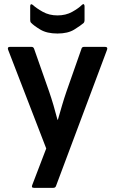

<svg xmlns="http://www.w3.org/2000/svg" viewBox="-20 -717 552 922"><path d="M143 185Q129 185 135 171L202 -4L19 -478Q14 -492 28 -492H131Q141 -492 144 -482L216 -277Q227 -245 237 -211Q247 -177 256 -142H258Q268 -177 278 -211Q288 -245 299 -277L371 -482Q373 -492 384 -492H484Q499 -492 494 -478L249 176Q246 185 236 185ZM256 -556Q205 -556 173.5 -575Q142 -594 129 -608Q125 -612 125 -621V-687Q125 -694 128.5 -696Q132 -698 138 -693Q154 -678 185 -660.5Q216 -643 256 -643Q296 -643 326.5 -660Q357 -677 373 -693Q379 -699 382.5 -696.5Q386 -694 386 -687V-621Q386 -611 381 -606Q367 -594 336.5 -575Q306 -556 256 -556Z"/></svg>

Font: Sofia Sans
Style: Bold
Weight: 700
Designer: Botio Nikoltchev, Ani Petrova
Foundry: lettersoup
Version: Version 4.100; ttfautohint (v1.8.4.7-5d5b)